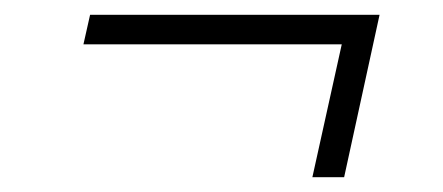

<svg xmlns="http://www.w3.org/2000/svg" viewBox="-20 -407 600 260"><path d="M447 -366 468 -347H93L102 -387H494L446 -167H403Z"/></svg>

Font: Roboto Serif Thin
Style: Italic
Weight: 250
Italic angle: -10°
Version: Version 1.007